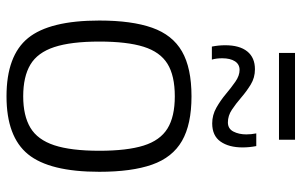

<svg xmlns="http://www.w3.org/2000/svg" viewBox="-184 -710 904 575"><g transform="rotate(90 267.5 -422.0)"><path d="M41 -268Q41 -365 62.5 -426Q84 -487 133.5 -515.5Q183 -544 268 -544Q352 -544 401.5 -515.5Q451 -487 472.5 -426Q494 -365 494 -268Q494 -119 441.5 -54.5Q389 10 268 10Q146 10 93.5 -54.5Q41 -119 41 -268ZM104 -268Q104 -183 120.5 -133Q137 -83 173 -61.5Q209 -40 268 -40Q326 -40 362 -61.5Q398 -83 414.5 -133Q431 -183 431 -268Q431 -351 415.5 -400.5Q400 -450 364.5 -472Q329 -494 268 -494Q206 -494 170.5 -472Q135 -450 119.5 -400.5Q104 -351 104 -268ZM119 -605Q115 -625 115 -645Q115 -688 133.5 -711Q152 -734 187 -734Q212 -734 232.5 -721.5Q253 -709 271.5 -693Q290 -677 308 -665Q326 -653 346 -653Q365 -653 373.5 -669.5Q382 -686 382 -708Q382 -723 379 -738H417Q421 -717 421 -697Q421 -656 403.5 -631Q386 -606 349 -606Q324 -606 302 -618.5Q280 -631 261 -647Q242 -663 224 -675.5Q206 -688 189 -688Q172 -688 163 -674Q154 -660 154 -636Q154 -618 158 -605ZM138 -806V-854H398V-806Z"/></g></svg>

Font: Georama Light
Style: Regular
Weight: 300
Designer: Jean-Baptiste Levee
Foundry: Production Type
Version: Version 1.000